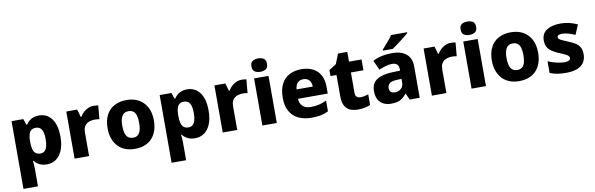

<svg xmlns="http://www.w3.org/2000/svg" viewBox="-60 -1365 6828 2203"><g transform="rotate(-10 3354.5 -263.5)"><path d="M392 -559Q484 -559 539 -486.5Q594 -414 594 -276Q594 -182 567 -118Q540 -54 493.5 -22Q447 10 387 10Q348 10 320.5 0Q293 -10 273.5 -25.5Q254 -41 241 -57H234Q237 -38 239 -17Q241 4 241 28V240H72V-549H209L233 -479H241Q255 -501 275.5 -519Q296 -537 325 -548Q354 -559 392 -559ZM333 -426Q299 -426 279.5 -411Q260 -396 251 -366.5Q242 -337 241 -292V-277Q241 -228 249.5 -194.5Q258 -161 278.5 -143.5Q299 -126 335 -126Q364 -126 383.5 -142.5Q403 -159 412.5 -193Q422 -227 422 -278Q422 -355 400 -390.5Q378 -426 333 -426Z M1029 -559Q1042 -559 1058 -557.5Q1074 -556 1083 -554L1069 -396Q1060 -398 1046 -399.5Q1032 -401 1015 -401Q991 -401 967 -395.5Q943 -390 923 -376.5Q903 -363 891 -338.5Q879 -314 879 -275V0H710V-549H837L863 -459H870Q886 -487 910 -509.5Q934 -532 964.5 -545.5Q995 -559 1029 -559Z M1682 -276Q1682 -207 1663.5 -154Q1645 -101 1609.5 -64Q1574 -27 1524.5 -8.5Q1475 10 1411 10Q1353 10 1303.5 -8.5Q1254 -27 1218.5 -63.5Q1183 -100 1163 -153.5Q1143 -207 1143 -276Q1143 -367 1175.5 -430Q1208 -493 1269 -526Q1330 -559 1414 -559Q1493 -559 1553 -526Q1613 -493 1647.5 -430Q1682 -367 1682 -276ZM1314 -276Q1314 -225 1324 -190Q1334 -155 1356 -137.5Q1378 -120 1413 -120Q1449 -120 1470 -137.5Q1491 -155 1501 -190Q1511 -225 1511 -276Q1511 -327 1501 -361Q1491 -395 1469.5 -412Q1448 -429 1412 -429Q1361 -429 1337.5 -390.5Q1314 -352 1314 -276Z M2118 -559Q2210 -559 2265 -486.5Q2320 -414 2320 -276Q2320 -182 2293 -118Q2266 -54 2219.5 -22Q2173 10 2113 10Q2074 10 2046.5 0Q2019 -10 1999.5 -25.5Q1980 -41 1967 -57H1960Q1963 -38 1965 -17Q1967 4 1967 28V240H1798V-549H1935L1959 -479H1967Q1981 -501 2001.5 -519Q2022 -537 2051 -548Q2080 -559 2118 -559ZM2059 -426Q2025 -426 2005.5 -411Q1986 -396 1977 -366.5Q1968 -337 1967 -292V-277Q1967 -228 1975.5 -194.5Q1984 -161 2004.5 -143.5Q2025 -126 2061 -126Q2090 -126 2109.5 -142.5Q2129 -159 2138.5 -193Q2148 -227 2148 -278Q2148 -355 2126 -390.5Q2104 -426 2059 -426Z M2755 -559Q2768 -559 2784 -557.5Q2800 -556 2809 -554L2795 -396Q2786 -398 2772 -399.5Q2758 -401 2741 -401Q2717 -401 2693 -395.5Q2669 -390 2649 -376.5Q2629 -363 2617 -338.5Q2605 -314 2605 -275V0H2436V-549H2563L2589 -459H2596Q2612 -487 2636 -509.5Q2660 -532 2690.5 -545.5Q2721 -559 2755 -559Z M3066 -549V0H2898V-549ZM2983 -767Q3019 -767 3046 -751Q3073 -735 3073 -689Q3073 -644 3046 -627.5Q3019 -611 2983 -611Q2945 -611 2918.5 -627.5Q2892 -644 2892 -689Q2892 -735 2918.5 -751Q2945 -767 2983 -767Z M3448 -559Q3526 -559 3582.5 -530.5Q3639 -502 3669.5 -446.5Q3700 -391 3700 -309V-231H3353Q3355 -177 3388 -145Q3421 -113 3482 -113Q3535 -113 3578 -123Q3621 -133 3667 -155V-30Q3627 -9 3581 0.5Q3535 10 3468 10Q3385 10 3320.5 -20Q3256 -50 3219.5 -112.5Q3183 -175 3183 -271Q3183 -369 3216 -432.5Q3249 -496 3309 -527.5Q3369 -559 3448 -559ZM3451 -442Q3412 -442 3386.5 -417.5Q3361 -393 3356 -340H3545Q3545 -369 3534.5 -392Q3524 -415 3503 -428.5Q3482 -442 3451 -442Z M4063 -124Q4089 -124 4111 -129Q4133 -134 4156 -142V-18Q4129 -6 4094 2Q4059 10 4011 10Q3960 10 3920.5 -6.5Q3881 -23 3858.5 -63.5Q3836 -104 3836 -176V-423H3766V-493L3850 -547L3896 -663H4004V-549H4150V-423H4004V-182Q4004 -153 4020 -138.5Q4036 -124 4063 -124Z M4506 -560Q4613 -560 4672 -510.5Q4731 -461 4731 -364V0H4614L4581 -74H4577Q4554 -45 4529.5 -26Q4505 -7 4473.5 1.5Q4442 10 4396 10Q4348 10 4309.5 -9Q4271 -28 4249 -67Q4227 -106 4227 -166Q4227 -254 4288.5 -296Q4350 -338 4469 -343L4563 -346V-362Q4563 -402 4542.5 -420Q4522 -438 4486 -438Q4450 -438 4411 -426.5Q4372 -415 4332 -398L4281 -510Q4326 -534 4383 -547Q4440 -560 4506 -560ZM4512 -248Q4449 -246 4424 -225.5Q4399 -205 4399 -170Q4399 -139 4417 -125Q4435 -111 4463 -111Q4505 -111 4534 -136.5Q4563 -162 4563 -206V-250ZM4719 -756Q4703 -742 4678 -722Q4653 -702 4624.5 -680Q4596 -658 4569 -638.5Q4542 -619 4523 -606H4411V-619Q4427 -638 4450 -663.5Q4473 -689 4495.5 -716.5Q4518 -744 4532 -766H4719Z M5192 -559Q5205 -559 5221 -557.5Q5237 -556 5246 -554L5232 -396Q5223 -398 5209 -399.5Q5195 -401 5178 -401Q5154 -401 5130 -395.5Q5106 -390 5086 -376.5Q5066 -363 5054 -338.5Q5042 -314 5042 -275V0H4873V-549H5000L5026 -459H5033Q5049 -487 5073 -509.5Q5097 -532 5127.5 -545.5Q5158 -559 5192 -559Z M5503 -549V0H5335V-549ZM5420 -767Q5456 -767 5483 -751Q5510 -735 5510 -689Q5510 -644 5483 -627.5Q5456 -611 5420 -611Q5382 -611 5355.5 -627.5Q5329 -644 5329 -689Q5329 -735 5355.5 -751Q5382 -767 5420 -767Z M6159 -276Q6159 -207 6140.5 -154Q6122 -101 6086.5 -64Q6051 -27 6001.5 -8.5Q5952 10 5888 10Q5830 10 5780.5 -8.5Q5731 -27 5695.5 -63.5Q5660 -100 5640 -153.5Q5620 -207 5620 -276Q5620 -367 5652.5 -430Q5685 -493 5746 -526Q5807 -559 5891 -559Q5970 -559 6030 -526Q6090 -493 6124.5 -430Q6159 -367 6159 -276ZM5791 -276Q5791 -225 5801 -190Q5811 -155 5833 -137.5Q5855 -120 5890 -120Q5926 -120 5947 -137.5Q5968 -155 5978 -190Q5988 -225 5988 -276Q5988 -327 5978 -361Q5968 -395 5946.5 -412Q5925 -429 5889 -429Q5838 -429 5814.5 -390.5Q5791 -352 5791 -276Z M6670 -166Q6670 -112 6645.5 -72.5Q6621 -33 6569 -11.5Q6517 10 6437 10Q6379 10 6335.5 3Q6292 -4 6248 -22V-158Q6296 -137 6348.5 -125Q6401 -113 6436 -113Q6474 -113 6491 -123Q6508 -133 6508 -151Q6508 -164 6499.5 -174Q6491 -184 6465.5 -197Q6440 -210 6390 -230Q6341 -251 6309.5 -273Q6278 -295 6262.5 -326Q6247 -357 6247 -402Q6247 -480 6307.5 -519.5Q6368 -559 6468 -559Q6521 -559 6568 -548Q6615 -537 6665 -514L6617 -400Q6577 -418 6538 -429Q6499 -440 6468 -440Q6440 -440 6425 -432.5Q6410 -425 6410 -410Q6410 -399 6418.5 -389.5Q6427 -380 6451.5 -369Q6476 -358 6523 -338Q6570 -319 6603 -298Q6636 -277 6653 -246Q6670 -215 6670 -166Z"/></g></svg>

Font: Noto Sans Thai ExtraBold
Style: Regular
Weight: 800
Version: Version 2.001